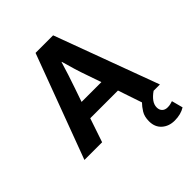

<svg xmlns="http://www.w3.org/2000/svg" viewBox="-231 -760 1097 1097"><g transform="rotate(-45 317.5 -212.0)"><path d="M247 -630H389L622 0H571Q545 18 530.5 38Q516 58 516 80Q516 100 528 112Q540 124 561 124Q574 124 584 121.5Q594 119 603 116L621 184Q586 206 536 206Q490 206 459.5 179Q429 152 429 105Q429 67 444.5 42Q460 17 477 0L428 -145H204L155 0H12ZM235 -246H395L366 -330Q352 -369 340 -408.5Q328 -448 317 -488H315Q304 -450 291 -410.5Q278 -371 264 -330Z"/></g></svg>

Font: Mukta
Style: Bold
Weight: 700
Designer: Girish Dalvi and Yashodeep Gholap
Foundry: Ek Type
Version: Version 2.538;PS 1.002;hotconv 16.6.51;makeotf.lib2.5.65220;